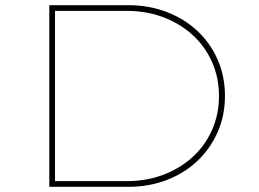

<svg xmlns="http://www.w3.org/2000/svg" viewBox="-20 -720 999 740"><path d="M170 0V-700H475Q554 -700 622 -674Q690 -648 740 -601.5Q790 -555 818.5 -491Q847 -427 847 -350Q847 -274 818.5 -210Q790 -146 740 -99Q690 -52 622 -26Q554 0 475 0ZM192 -13 182 -22H470Q545 -22 609.5 -46.5Q674 -71 722 -114.5Q770 -158 797 -218.5Q824 -279 824 -350Q824 -421 797 -481.5Q770 -542 722 -585.5Q674 -629 609.5 -653.5Q545 -678 470 -678H181L192 -689Z"/></svg>

Font: Lexend Peta Thin
Style: Regular
Weight: 250
Version: Version 1.007